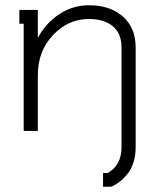

<svg xmlns="http://www.w3.org/2000/svg" viewBox="-20 -502 593 736"><path d="M320.8 -481.9Q401.9 -481.9 450.9 -438.7Q500 -395.5 500 -320.8V62Q500 93.8 491.7 120.1Q483.4 146.5 469.2 164.1Q455.1 181.6 440.9 192.9Q426.8 204.1 411.1 211.9L404.8 213.9H375V161.1H393.1Q445.8 131.3 445.8 62V-320.8Q445.8 -373.5 412.6 -401.4Q379.4 -429.2 320.8 -429.2Q241.2 -429.2 183.1 -367.4Q125 -305.7 125 -213.9V0H70.8V-411.1H54.2V-463.9H125V-356.9Q156.2 -414.6 208 -448.2Q259.8 -481.9 320.8 -481.9Z"/></svg>

Font: Rawengulk
Style: Demibold
Weight: 600
Version: Version 0.92